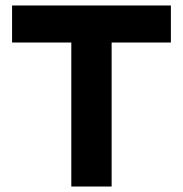

<svg xmlns="http://www.w3.org/2000/svg" viewBox="-20 -680 666 700"><path d="M240 0V-525H24V-660H603V-525H387V0Z"/></svg>

Font: Lil Grotesk Black
Style: Regular
Weight: 900
Designer: Bastien Sozeau
Foundry: NBR — Bastien Sozeau
Version: Version 3.003; ttfautohint (v1.8.4.7-5d5b);gftools[0.9.33]